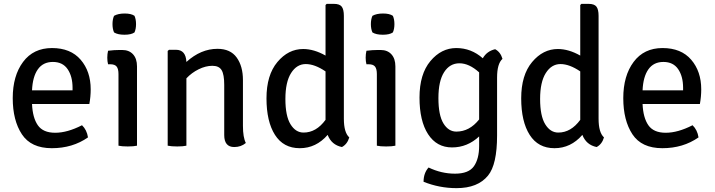

<svg xmlns="http://www.w3.org/2000/svg" viewBox="-20 -755 3705 995"><path d="M443 -216H146Q149 -145 176 -106Q203 -67 266 -67Q329 -67 405 -106Q430 -82 436 -43Q356 13 248.5 13Q141 13 93.5 -59Q46 -131 46 -246.5Q46 -362 99.5 -434Q153 -506 249.5 -506Q346 -506 398 -445.5Q450 -385 450 -292Q450 -254 443 -216ZM146 -287H356V-300Q356 -359 330.5 -396.5Q305 -434 254 -434Q203 -434 176 -395.5Q149 -357 146 -287Z M690 -411V0Q673 4 642 4Q611 4 594 0V-371Q594 -398 584.5 -410Q575 -422 551 -422H540Q536 -437 536 -456Q536 -475 540 -492Q572 -496 600 -496H613Q649 -496 669.5 -473.5Q690 -451 690 -411ZM571 -673Q592 -685 626 -685Q660 -685 677 -673Q685 -655 685 -630Q685 -605 677 -587Q660 -575 625 -575Q590 -575 571 -587Q563 -605 563 -630Q563 -655 571 -673Z M1239 -340V-103Q1239 -43 1254 -14Q1229 7 1194 7Q1142 7 1142 -55V-315Q1142 -369 1128.5 -391.5Q1115 -414 1080.5 -414Q1046 -414 1009.5 -396Q973 -378 946 -349V0Q929 4 898.5 4Q868 4 849 0V-491L856 -497H892Q943 -497 946 -434Q1021 -502 1107 -502Q1174 -502 1206.5 -457Q1239 -412 1239 -340Z M1551 -501Q1607 -501 1667 -467V-729L1673 -735H1710Q1740 -735 1751 -720.5Q1762 -706 1762 -673V-140Q1762 -68 1790 -43Q1780 -8 1752 7Q1698 -4 1678 -56Q1618 13 1533.5 13Q1449 13 1405 -56Q1361 -125 1361 -245.5Q1361 -366 1417.5 -433.5Q1474 -501 1551 -501ZM1553 -68Q1619 -68 1667 -134V-385Q1611 -423 1564.5 -423Q1518 -423 1488.5 -376.5Q1459 -330 1459 -242Q1459 -154 1485.5 -111Q1512 -68 1553 -68Z M2029 -411V0Q2012 4 1981 4Q1950 4 1933 0V-371Q1933 -398 1923.5 -410Q1914 -422 1890 -422H1879Q1875 -437 1875 -456Q1875 -475 1879 -492Q1911 -496 1939 -496H1952Q1988 -496 2008.5 -473.5Q2029 -451 2029 -411ZM1910 -673Q1931 -685 1965 -685Q1999 -685 2016 -673Q2024 -655 2024 -630Q2024 -605 2016 -587Q1999 -575 1964 -575Q1929 -575 1910 -587Q1902 -605 1902 -630Q1902 -655 1910 -673Z M2482 -453Q2503 -490 2546 -500Q2574 -485 2584 -450Q2556 -425 2556 -353V-53Q2556 98 2509 155Q2456 220 2346 220Q2257 220 2175 187Q2175 142 2201 113Q2267 145 2338 145Q2409 145 2436 106.5Q2463 68 2463 1V-48Q2402 9 2322.5 9Q2243 9 2198.5 -59.5Q2154 -128 2154 -249.5Q2154 -371 2210.5 -438.5Q2267 -506 2344.5 -506Q2422 -506 2482 -453ZM2463 -136V-380Q2411 -427 2361 -427Q2311 -427 2281.5 -381Q2252 -335 2252 -246.5Q2252 -158 2278 -115.5Q2304 -73 2345 -73Q2413 -73 2463 -136Z M2871 -501Q2927 -501 2987 -467V-729L2993 -735H3030Q3060 -735 3071 -720.5Q3082 -706 3082 -673V-140Q3082 -68 3110 -43Q3100 -8 3072 7Q3018 -4 2998 -56Q2938 13 2853.5 13Q2769 13 2725 -56Q2681 -125 2681 -245.5Q2681 -366 2737.5 -433.5Q2794 -501 2871 -501ZM2873 -68Q2939 -68 2987 -134V-385Q2931 -423 2884.5 -423Q2838 -423 2808.5 -376.5Q2779 -330 2779 -242Q2779 -154 2805.5 -111Q2832 -68 2873 -68Z M3607 -216H3310Q3313 -145 3340 -106Q3367 -67 3430 -67Q3493 -67 3569 -106Q3594 -82 3600 -43Q3520 13 3412.5 13Q3305 13 3257.5 -59Q3210 -131 3210 -246.5Q3210 -362 3263.5 -434Q3317 -506 3413.5 -506Q3510 -506 3562 -445.5Q3614 -385 3614 -292Q3614 -254 3607 -216ZM3310 -287H3520V-300Q3520 -359 3494.5 -396.5Q3469 -434 3418 -434Q3367 -434 3340 -395.5Q3313 -357 3310 -287Z"/></svg>

Font: Signika Negative
Style: Regular
Weight: 400
Designer: Anna Giedrys
Foundry: Anna Giedrys
Version: Version 1.001